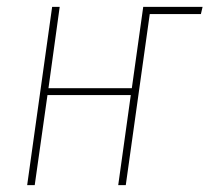

<svg xmlns="http://www.w3.org/2000/svg" viewBox="-20 -539 610 559"><path d="M569.8 -519 564.9 -498H416L346.2 0H324.2L360.8 -262.2H118.2L81.1 0H59.1L131.8 -519H153.8L121.1 -282.2H363.8L397 -519Z"/></svg>

Font: Fira Sans Compressed Thin
Style: Italic
Weight: 100
Width: 3
Italic angle: -8°
Designer: Carrois Corporate & Edenspiekermann AG
Foundry: Carrois Corporate GbR & Edenspiekermann AG
Version: Version 4.203;PS 004.203;hotconv 1.0.88;makeotf.lib2.5.64775